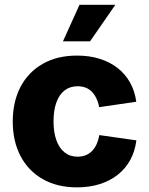

<svg xmlns="http://www.w3.org/2000/svg" viewBox="-20 -786 632 816"><path d="M307.6 10.3Q222.7 10.3 161.4 -24.9Q100.1 -60.1 67.1 -123Q34.2 -186 34.2 -269.5Q34.2 -353.5 67.1 -416.5Q100.1 -479.5 161.4 -514.6Q222.7 -549.8 307.6 -549.8Q359.9 -549.8 403.6 -536.1Q447.3 -522.5 480 -496.8Q512.7 -471.2 533 -434.8Q553.2 -398.4 559.1 -353.5L401.4 -330.6Q397.5 -351.6 389.6 -367.9Q381.8 -384.3 370.4 -396Q358.9 -407.7 343.8 -413.6Q328.6 -419.4 309.6 -419.4Q277.3 -419.4 254.4 -401.6Q231.4 -383.8 219.5 -350.3Q207.5 -316.9 207.5 -270Q207.5 -224.1 219.5 -190.4Q231.4 -156.7 254.4 -138.4Q277.3 -120.1 309.6 -120.1Q328.6 -120.1 344 -126.2Q359.4 -132.3 371.1 -144.3Q382.8 -156.2 390.6 -173.3Q398.4 -190.4 401.9 -211.9L559.6 -189.5Q553.7 -143.1 533.7 -106.4Q513.7 -69.8 481 -43.7Q448.2 -17.6 404.3 -3.7Q360.4 10.3 307.6 10.3ZM247.6 -610.4 317.9 -765.6H470.2L362.8 -610.4Z"/></svg>

Font: Inter 16pt ExtraBold
Style: Regular
Weight: 800
Version: Version 4.001;git-66647c0bb